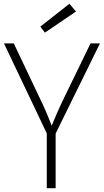

<svg xmlns="http://www.w3.org/2000/svg" viewBox="-20 -998 550 1018"><path d="M228 0V-291L1 -768H53L185 -490Q208 -444 225.5 -402.5Q243 -361 259 -320H249Q267 -364 284.5 -403.5Q302 -443 324 -488L460 -768H510L275 -290V0ZM218 -825 194 -857 348 -978 383 -937Z"/></svg>

Font: Yaldevi ExtraLight ExtraLight
Style: Regular
Weight: 250
Version: Version 1.100